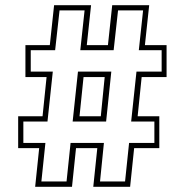

<svg xmlns="http://www.w3.org/2000/svg" viewBox="-20 -720 712 740"><path d="M115.5 0 131 -149H50V-272H144L159.5 -423H78V-546H172L188.5 -700H331L314.5 -546H396L412.5 -700H555L538.5 -546H622V-423H526L510.5 -272H594V-149H497L481.5 0H339.5L355 -149H273L257.5 0ZM260 -251.5 280.5 -444H409L389 -251.5ZM286.5 -272H368.5L383.5 -423H302ZM139.5 -20.5H236.5L252 -169H380.5L365.5 -20.5H462L477.5 -169H575V-251.5H485.5L506 -444H603V-526.5H515L531.5 -680H435L418 -526.5H289.5L306 -680H209.5L192.5 -526.5H98.5V-444H183.5L163 -251.5H70V-169H155Z"/></svg>

Font: Tourney Thin ExtraLight
Style: Regular
Weight: 250
Version: Version 1.015